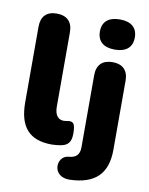

<svg xmlns="http://www.w3.org/2000/svg" viewBox="-99 -814 833 1072"><g transform="rotate(10 317.5 -278.0)"><path d="M493 -572C557 -572 592 -602 592 -658C592 -713 557 -743 493 -743C429 -743 394 -713 394 -658C394 -602 429 -572 493 -572ZM239 11C256 11 279 8 290 6C329 -1 347 -22 347 -69C347 -123 337 -135 313 -135C302 -134 291 -131 282 -131C251 -131 230 -153 230 -202V-624C230 -683 198 -714 140 -714C83 -714 52 -683 52 -624V-196C52 -57 110 11 239 11ZM371 187C516 183 583 115 583 -20V-412C583 -470 551 -501 494 -501C437 -501 405 -470 405 -412V-3C405 39 386 59 342 62C273 69 267 189 371 187Z"/></g></svg>

Font: Nunito Black
Style: Regular
Weight: 900
Designer: Vernon Adams
Foundry: Vernon Adams
Version: Version 3.602